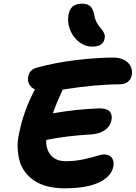

<svg xmlns="http://www.w3.org/2000/svg" viewBox="-20 -1068 745 1054"><path d="M485.8 -812Q448.7 -812 417 -835.4Q385.3 -858.9 368.4 -895.8Q351.6 -932.6 354 -971.2Q356.9 -1010.3 375.5 -1029.1Q394 -1047.9 431.2 -1047.9Q461.4 -1047.9 476.8 -1032.2Q492.2 -1016.6 498 -982.9Q502 -960 512.9 -940.9Q523.9 -921.9 534.2 -911.4Q544.4 -900.9 551 -886.5Q557.6 -872.1 554.2 -856Q546.4 -812 485.8 -812ZM335 -34.2Q283.7 -34.2 241.2 -44.9Q198.7 -55.7 169.2 -75.4Q139.6 -95.2 118.4 -122.8Q97.2 -150.4 87.9 -183.8Q78.6 -217.3 76.9 -255.9Q75.2 -294.4 85 -335.9Q108.4 -457.5 169.9 -573.2L171.9 -577.1Q149.4 -587.4 139.9 -606.2Q130.4 -625 134.8 -647Q141.6 -686 183.1 -696.8Q283.2 -724.6 399.4 -738.3Q515.6 -752 599.1 -752Q654.3 -752 682.4 -723.9Q710.4 -695.8 703.1 -654.8Q699.2 -632.8 681.6 -618.9Q664.1 -605 634.8 -605Q506.3 -605 324.2 -576.2Q290.5 -503.9 270 -445.8Q395.5 -468.3 524.9 -473.1Q565.9 -473.1 581.8 -456.3Q597.7 -439.5 591.8 -407.2Q584 -372.1 553.7 -352.5Q523.4 -333 481 -330.1Q343.8 -322.3 233.9 -299.8Q231.4 -247.6 259.8 -215.3Q288.1 -183.1 339.8 -183.1Q389.6 -183.1 434.1 -192.4Q478.5 -201.7 507.8 -210.9Q537.1 -220.2 549.8 -220.2Q579.6 -220.2 593.8 -201.9Q607.9 -183.6 602.1 -152.8Q590.3 -97.2 521.7 -65.7Q453.1 -34.2 335 -34.2Z"/></svg>

Font: Shantell Sans Bouncy
Style: Bold Italic
Weight: 700
Italic angle: -11.31°
Designer: Stephen Nixon, Anya Danilova, Shantell Martin
Foundry: Arrow Type
Version: Version 1.006;[9816181b4]